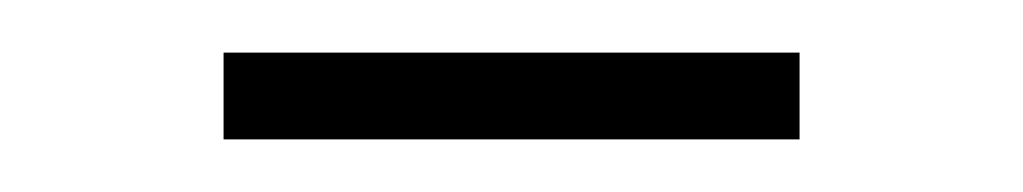

<svg xmlns="http://www.w3.org/2000/svg" viewBox="-20 -310 389 73"><path d="M65 -257V-290H284V-257Z"/></svg>

Font: Prata
Style: Regular
Weight: 400
Designer: Ivan Petrov
Foundry: Cyreal
Version: Version 2.000